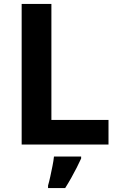

<svg xmlns="http://www.w3.org/2000/svg" viewBox="-20 -734 605 975"><path d="M90 0V-714H241V-125H531V0ZM392 71Q382 93 369.5 117.5Q357 142 342.5 168Q328 194 311 221H224V208Q230 188 235.5 162Q241 136 246.5 109Q252 82 254 61H392Z"/></svg>

Font: Noto Sans Tangsa
Style: Regular
Weight: 400
Designer: David Williams
Foundry: Google LLC
Version: Version 1.504